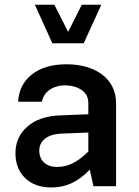

<svg xmlns="http://www.w3.org/2000/svg" viewBox="-20 -806 600 831"><path d="M206.5 -618.7H342.3L418.5 -785.6H334L274.9 -668L215.3 -785.6H130.9ZM482.4 -359.4C482.4 -466.8 391.1 -527.8 268.1 -527.8C205.1 -527.8 155.3 -513.2 118.2 -483.9C80.6 -454.1 61 -415 58.6 -365.7H161.6C168.9 -408.2 208.5 -436.5 261.7 -436.5C288.6 -436.5 312.5 -430.2 332.5 -417C352.5 -403.8 362.3 -384.3 362.3 -359.4V-311.5L238.8 -306.6C179.7 -304.2 132.8 -288.1 98.6 -258.3C64 -228 46.9 -189.5 46.9 -143.1C46.9 -98.1 61 -62 88.9 -35.2C116.7 -8.3 154.8 5.4 202.1 5.4C264.6 5.4 316.4 -17.6 368.7 -71.8L384.3 0H482.4ZM149.9 -154.3C149.9 -195.3 184.1 -225.1 243.2 -227.5L362.3 -232.4V-149.9C314 -103 274.4 -83.5 226.1 -83.5C178.7 -83.5 149.9 -111.8 149.9 -154.3Z"/></svg>

Font: Estedad SemiBold
Style: Regular
Weight: 600
Designer: Amin Abedi
Version: Version 7.3